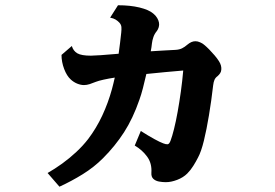

<svg xmlns="http://www.w3.org/2000/svg" viewBox="-20 -661 1040 727"><path d="M426.8 -641.1Q473.1 -641.1 508.3 -632.6Q543.5 -624 560.1 -609.9Q569.8 -602.1 575.2 -592.8Q580.6 -583.5 582 -575.2Q583.5 -566.9 581.1 -558.3Q578.6 -549.8 574.2 -543.9Q564.9 -532.7 560.8 -520.5Q556.6 -508.3 555.2 -496.1Q554.7 -489.7 553.5 -482.2Q552.2 -474.6 550.8 -466.8L598.6 -469.7Q622.6 -471.2 645 -472.2Q659.2 -473.1 669.2 -478Q679.2 -482.9 689.9 -492.2Q696.8 -498 704.3 -501.5Q711.9 -504.9 720.2 -504.9Q728.5 -504.9 737.8 -500.7Q747.1 -496.6 752 -492.2Q761.2 -484.9 772 -473.9Q782.7 -462.9 792.7 -451.2Q802.7 -439.5 809.1 -429.2Q814.5 -420.9 816.7 -412.4Q818.8 -403.8 817.9 -397Q817.4 -389.6 813.7 -384Q810.1 -378.4 804.2 -373Q795.9 -367.2 792.2 -358.9Q788.6 -350.6 787.1 -337.9Q780.3 -278.8 771.2 -224.4Q762.2 -169.9 752 -128.2Q741.7 -86.4 730 -64.9Q722.2 -49.3 711.9 -33Q701.7 -16.6 689 -3.9Q673.8 11.2 650.9 20Q627.9 28.8 607.9 28.8Q595.2 28.8 582 26.4Q568.8 23.9 560.5 16.1Q552.2 8.3 553.2 -6.8Q555.7 -42.5 537.1 -67.9Q518.6 -93.3 490.2 -109.9L513.2 -165Q541.5 -147 563.7 -134.8Q585.9 -122.6 598.1 -118.2Q607.9 -114.3 614.5 -114.7Q621.1 -115.2 626 -128.9Q631.8 -144 638.9 -172.4Q646 -200.7 652.6 -237.3Q659.2 -273.9 664.8 -314.2Q670.4 -354.5 673.8 -394Q640.1 -391.1 605 -387.9Q569.8 -384.8 534.2 -380.9Q527.8 -353 521.2 -327.4Q514.6 -301.8 507.8 -283.2Q483.4 -212.4 449.7 -160.2Q416 -107.9 370.1 -62Q335.9 -27.8 293.5 -1.5Q251 24.9 205.1 45.9L160.2 -5.9Q187.5 -21.5 215.6 -41.7Q243.7 -62 269 -85.7Q294.4 -109.4 314 -134.8Q344.7 -175.3 367.2 -223.4Q389.6 -271.5 403.8 -323.2Q406.7 -334 409.4 -345Q412.1 -356 414.6 -367.2Q392.1 -363.8 372.3 -359.4Q352.5 -355 342.8 -351.1Q330.6 -346.2 319.6 -342.5Q308.6 -338.9 297.9 -338.9Q286.1 -338.9 272.7 -344.2Q259.3 -349.6 248 -359.9Q232.9 -373.5 222.9 -399.9Q212.9 -426.3 212.9 -453.1L252 -486.8Q257.3 -468.3 272.7 -459.2Q288.1 -450.2 324.2 -450.2Q333.5 -450.2 362.1 -452.1Q390.6 -454.1 429.2 -457.5Q432.1 -478.5 434.6 -498.5Q437 -518.6 439 -537.1Q440.4 -549.8 439.7 -558.6Q439 -567.4 432.1 -575.2Q425.8 -582 417.7 -586.9Q409.7 -591.8 397 -594.2Z"/></svg>

Font: BIZ UDMincho
Style: Bold
Weight: 700
Monospace: yes
Designer: TypeBank Co., Ltd.
Foundry: Morisawa Inc.
Version: Version 1.06